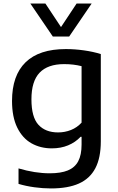

<svg xmlns="http://www.w3.org/2000/svg" viewBox="-20 -828 662 1078"><path d="M84 204.5V117.5Q176.5 145 259 145Q322 145 361.2 128.8Q400.5 112.5 419.2 77.2Q438 42 438 -16.5V-60H432.5Q403.5 -29 362.5 -12Q321.5 5 271 5Q207.5 5 157 -23.2Q106.5 -51.5 77 -111.2Q47.5 -171 47.5 -261Q47.5 -404.5 123.8 -478.5Q200 -552.5 349.5 -552.5Q399.5 -552.5 451 -545.2Q502.5 -538 546 -524.5V-35Q546 58.5 515.2 116.8Q484.5 175 423 202.5Q361.5 230 266 230Q221.5 230 173.8 223.5Q126 217 84 204.5ZM438 -139.5V-456.5Q393 -468 340 -468Q248.5 -468 202.5 -420Q156.5 -372 156.5 -270.5Q156.5 -170 196 -127.2Q235.5 -84.5 306 -84.5Q344 -84.5 378.5 -98.2Q413 -112 438 -139.5ZM410 -808H494.5L368.5 -623H276.5L150.5 -808H235L322.5 -676Z"/></svg>

Font: Encode Sans Semi Expanded Medium
Style: Regular
Weight: 500
Width: 6
Designer: Multiple Designers
Foundry: Impallari Type
Version: Version 2.000